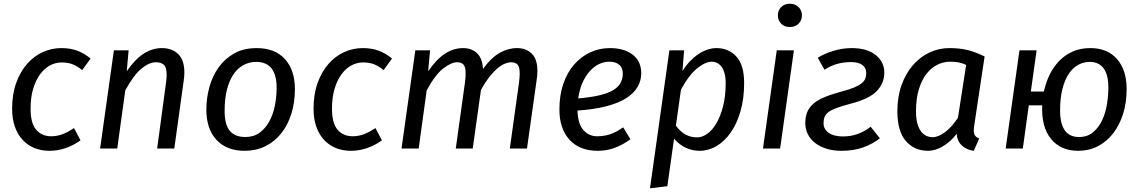

<svg xmlns="http://www.w3.org/2000/svg" viewBox="-20 -797 6119 1030"><path d="M255 -66Q284 -66 312.5 -76Q341 -86 377 -110L412 -44Q333 12 245 12Q201 12 164.5 -3Q128 -18 101.5 -46.5Q75 -75 60 -117Q45 -159 45 -214Q45 -292 67 -352.5Q89 -413 125.5 -454.5Q162 -496 209.5 -517.5Q257 -539 309 -539Q357 -539 394.5 -525Q432 -511 466 -483L421 -421Q392 -444 367.5 -453Q343 -462 310 -462Q278 -462 248 -446Q218 -430 195 -398.5Q172 -367 158 -321Q144 -275 144 -214Q144 -136 174 -101Q204 -66 255 -66Z M609 0H517L591 -527H670L660 -415Q705 -480 751.5 -509.5Q798 -539 848 -539Q903 -539 936 -507Q969 -475 969 -408Q969 -389 966 -368L915 0H823L870 -348Q872 -362 873 -373.5Q874 -385 874 -395Q874 -436 859 -449.5Q844 -463 816 -463Q781 -463 739.5 -429.5Q698 -396 652 -312Z M1296 -62Q1341 -62 1372.5 -85Q1404 -108 1424.5 -145.5Q1445 -183 1454.5 -230Q1464 -277 1464 -326Q1464 -465 1354 -465Q1319 -465 1288 -449Q1257 -433 1234 -400.5Q1211 -368 1198 -318Q1185 -268 1185 -201Q1185 -129 1212.5 -95.5Q1240 -62 1296 -62ZM1087 -209Q1087 -271 1103.5 -330.5Q1120 -390 1153.5 -436.5Q1187 -483 1237.5 -511Q1288 -539 1357 -539Q1455 -539 1508.5 -480Q1562 -421 1562 -319Q1562 -247 1543 -186.5Q1524 -126 1488.5 -81.5Q1453 -37 1403.5 -12.5Q1354 12 1293 12Q1195 12 1141 -47Q1087 -106 1087 -209Z M1872 -66Q1901 -66 1929.5 -76Q1958 -86 1994 -110L2029 -44Q1950 12 1862 12Q1818 12 1781.5 -3Q1745 -18 1718.5 -46.5Q1692 -75 1677 -117Q1662 -159 1662 -214Q1662 -292 1684 -352.5Q1706 -413 1742.5 -454.5Q1779 -496 1826.5 -517.5Q1874 -539 1926 -539Q1974 -539 2011.5 -525Q2049 -511 2083 -483L2038 -421Q2009 -444 1984.5 -453Q1960 -462 1927 -462Q1895 -462 1865 -446Q1835 -430 1812 -398.5Q1789 -367 1775 -321Q1761 -275 1761 -214Q1761 -136 1791 -101Q1821 -66 1872 -66Z M2226 0H2134L2208 -527H2287L2277 -415Q2322 -480 2368 -509.5Q2414 -539 2464 -539Q2509 -539 2538.5 -512Q2568 -485 2571 -427Q2614 -487 2660 -513Q2706 -539 2754 -539Q2802 -539 2832.5 -509.5Q2863 -480 2863 -416Q2863 -397 2860 -376L2807 0H2715L2764 -352Q2766 -367 2767 -379.5Q2768 -392 2768 -403Q2768 -439 2756 -451Q2744 -463 2722 -463Q2707 -463 2688.5 -455.5Q2670 -448 2649 -430.5Q2628 -413 2605.5 -384.5Q2583 -356 2560 -314L2516 0H2425L2474 -352Q2476 -367 2477 -379.5Q2478 -392 2478 -403Q2478 -439 2466 -451Q2454 -463 2432 -463Q2401 -463 2358 -430Q2315 -397 2269 -312Z M3420 -404Q3420 -365 3400.5 -331Q3381 -297 3339.5 -270.5Q3298 -244 3233 -227Q3168 -210 3078 -204Q3080 -132 3110 -99Q3140 -66 3183 -66Q3220 -66 3252.5 -76.5Q3285 -87 3323 -114L3362 -50Q3321 -20 3278 -4Q3235 12 3187 12Q3089 12 3035 -47.5Q2981 -107 2981 -210Q2981 -288 3002.5 -349Q3024 -410 3061 -452Q3098 -494 3147 -516.5Q3196 -539 3251 -539Q3329 -539 3374.5 -503.5Q3420 -468 3420 -404ZM3249 -466Q3219 -466 3192 -452.5Q3165 -439 3142.5 -413.5Q3120 -388 3104 -351.5Q3088 -315 3082 -269Q3152 -275 3198.5 -286.5Q3245 -298 3272 -315Q3299 -332 3310 -354Q3321 -376 3321 -402Q3321 -434 3301.5 -450Q3282 -466 3249 -466Z M3641 -415Q3659 -445 3681 -468Q3703 -491 3727 -507Q3751 -523 3775.5 -531Q3800 -539 3823 -539Q3889 -539 3930.5 -493.5Q3972 -448 3972 -352Q3972 -268 3952.5 -200.5Q3933 -133 3900 -86Q3867 -39 3824 -13.5Q3781 12 3734 12Q3653 12 3596 -53L3560 202L3467 213L3571 -527H3650ZM3799 -466Q3764 -466 3720 -430.5Q3676 -395 3633 -316L3606 -123Q3630 -90 3658 -75Q3686 -60 3720 -60Q3747 -60 3774.5 -79.5Q3802 -99 3823.5 -136Q3845 -173 3859 -227Q3873 -281 3873 -350Q3873 -381 3867 -403Q3861 -425 3850.5 -439Q3840 -453 3826.5 -459.5Q3813 -466 3799 -466Z M4073 0 4147 -527H4239L4165 0ZM4282 -715Q4282 -688 4264 -670Q4246 -652 4217 -652Q4188 -652 4170.5 -670Q4153 -688 4153 -715Q4153 -741 4170.5 -759Q4188 -777 4217 -777Q4246 -777 4264 -759Q4282 -741 4282 -715Z M4502 -65Q4544 -65 4580.5 -78Q4617 -91 4651 -117L4700 -55Q4662 -25 4611 -6.5Q4560 12 4494 12Q4450 12 4414.5 1Q4379 -10 4353.5 -29.5Q4328 -49 4314 -76.5Q4300 -104 4300 -136Q4300 -167 4309 -192Q4318 -217 4340 -237.5Q4362 -258 4399 -274Q4436 -290 4491 -305Q4534 -316 4560.5 -327Q4587 -338 4602 -350Q4617 -362 4622 -375.5Q4627 -389 4627 -405Q4627 -433 4606 -448.5Q4585 -464 4545 -464Q4508 -464 4474 -455Q4440 -446 4403 -423L4367 -487Q4403 -510 4452 -524.5Q4501 -539 4549 -539Q4632 -539 4678 -501.5Q4724 -464 4724 -408Q4724 -351 4683.5 -308.5Q4643 -266 4541 -240Q4496 -228 4468.5 -218Q4441 -208 4425 -196Q4409 -184 4403.5 -169.5Q4398 -155 4398 -136Q4398 -104 4425.5 -84.5Q4453 -65 4502 -65Z M5207 -128Q5204 -110 5204 -99Q5204 -79 5211 -69.5Q5218 -60 5233 -54L5204 12Q5165 7 5140 -16.5Q5115 -40 5112 -79Q5079 -36 5038 -12Q4997 12 4959 12Q4885 12 4839.5 -40.5Q4794 -93 4794 -200Q4794 -278 4816.5 -340.5Q4839 -403 4877 -447Q4915 -491 4965.5 -515Q5016 -539 5073 -539Q5101 -539 5124 -536.5Q5147 -534 5168.5 -529Q5190 -524 5212.5 -515.5Q5235 -507 5262 -494ZM4983 -61Q5013 -61 5049 -87.5Q5085 -114 5119 -165L5163 -449Q5140 -459 5121.5 -462.5Q5103 -466 5078 -466Q5041 -466 5008 -449.5Q4975 -433 4949.5 -400Q4924 -367 4909 -317Q4894 -267 4894 -200Q4894 -162 4901 -135.5Q4908 -109 4920.5 -92.5Q4933 -76 4949 -68.5Q4965 -61 4983 -61Z M5499 -232 5467 0H5375L5449 -527H5541L5510 -306H5580Q5590 -353 5610.5 -395.5Q5631 -438 5662 -470Q5693 -502 5734.5 -520.5Q5776 -539 5829 -539Q5921 -539 5972.5 -480Q6024 -421 6024 -319Q6024 -247 6005 -186.5Q5986 -126 5951.5 -81.5Q5917 -37 5869.5 -12.5Q5822 12 5764 12Q5670 12 5618 -52Q5566 -116 5571 -232ZM5768 -62Q5814 -62 5844.5 -88Q5875 -114 5893 -153Q5911 -192 5918.5 -238.5Q5926 -285 5926 -326Q5926 -397 5900 -431Q5874 -465 5826 -465Q5793 -465 5764 -449Q5735 -433 5713.5 -401Q5692 -369 5679.5 -320Q5667 -271 5667 -205Q5667 -62 5768 -62Z"/></svg>

Font: Yekcdsyqcyvpieeyorgstswgcgt
Style: Regular
Weight: 400
Italic angle: -8°
Designer: Carrois Corporate & Edenspiekermann
Foundry: Carrois Corporate GbR & Edenspiekermann AG
Version: Version 2.001